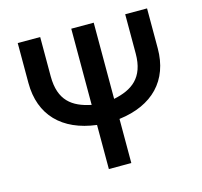

<svg xmlns="http://www.w3.org/2000/svg" viewBox="-102 -812 975 925"><g transform="rotate(-15 385.5 -350.0)"><path d="M330 0H442V-220C611 -241 708 -341 708 -501V-700H599V-504C599 -383 534 -339 442 -320V-700H330V-320C237 -339 175 -383 175 -504V-700H63V-501C63 -340 161 -241 330 -220Z"/></g></svg>

Font: Mint Spirit
Style: Bold
Weight: 700
Designer: HARENDAL Hirwen
Foundry: Arkandis Digital Foundry.
Version: Version 1.004;FFEdit